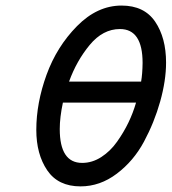

<svg xmlns="http://www.w3.org/2000/svg" viewBox="-20 -663 614 687"><path d="M109.9 -198.2Q109.9 -294.4 146.5 -395.3Q183.1 -496.1 255.6 -569.6Q328.1 -643.1 415 -643.1Q496.1 -643.1 535.2 -585.4Q574.2 -527.8 574.2 -439Q574.2 -375 553.2 -300Q532.2 -225.1 495.1 -156Q458 -86.9 397.9 -41.5Q337.9 3.9 268.1 3.9Q188 3.9 148.9 -53.7Q109.9 -111.3 109.9 -198.2ZM193.8 -201.2Q193.8 -80.1 273.9 -80.1Q310.1 -80.1 342.5 -101.1Q375 -122.1 398.9 -156Q422.9 -189.9 439.5 -224.4Q456.1 -258.8 466.8 -295.9H205.1Q193.8 -243.2 193.8 -201.2ZM227.1 -371.1H484.9Q489.7 -397.9 490.2 -438Q490.2 -559.1 409.2 -559.1Q348.1 -559.1 301 -502.2Q253.9 -445.3 227.1 -371.1Z"/></svg>

Font: CMU Typewriter Text
Style: BoldItalic
Weight: 700
Italic angle: -14.04°
Version: Version 0.7.0